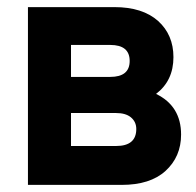

<svg xmlns="http://www.w3.org/2000/svg" viewBox="-20 -520 551 540"><path d="M418.9 -255.9Q489.3 -221.7 489.3 -141.6Q489.3 -79.1 445.3 -39.1Q402.3 0 322.3 0Q234.4 0 58.6 0Q58.6 -125 58.6 -500Q120.1 -500 301.8 -500Q380.9 -500 424.8 -460.9Q467.8 -421.9 467.8 -359.4Q467.8 -293 418.9 -255.9ZM290 -393.6Q262.7 -393.6 179.7 -393.6Q179.7 -371.1 179.7 -303.7Q207 -303.7 290 -303.7Q344.7 -303.7 344.7 -348.6Q344.7 -393.6 290 -393.6ZM306.6 -109.4Q363.3 -109.4 363.3 -157.2Q363.3 -177.7 347.7 -190.4Q333 -202.1 306.6 -202.1Q264.6 -202.1 179.7 -202.1Q179.7 -178.7 179.7 -109.4Q211.9 -109.4 306.6 -109.4Z"/></svg>

Font: LeFont
Style: Regular
Weight: 700
Designer: Leryon MEDIA
Version: Version 1.0